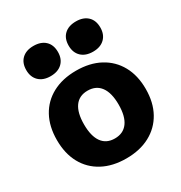

<svg xmlns="http://www.w3.org/2000/svg" viewBox="-179 -886 966 1024"><g transform="rotate(-30 304.5 -374.0)"><path d="M304 10Q220 10 158.5 -23Q97 -56 64 -116.5Q31 -177 31 -260Q31 -343 64 -403.5Q97 -464 158.5 -497Q220 -530 304 -530Q388 -530 449.5 -497Q511 -464 544.5 -403.5Q578 -343 578 -260Q578 -177 544.5 -116.5Q511 -56 449.5 -23Q388 10 304 10ZM304 -113Q356 -113 383.5 -150.5Q411 -188 411 -260Q411 -332 383.5 -369.5Q356 -407 304 -407Q252 -407 225 -369.5Q198 -332 198 -260Q198 -188 225 -150.5Q252 -113 304 -113ZM173 -572Q128 -572 102 -597Q76 -622 76 -665Q76 -709 102 -733.5Q128 -758 173 -758Q219 -758 245 -733.5Q271 -709 271 -665Q271 -622 245 -597Q219 -572 173 -572ZM435 -572Q389 -572 363 -597Q337 -622 337 -665Q337 -709 363 -733.5Q389 -758 435 -758Q480 -758 506 -733.5Q532 -709 532 -665Q532 -622 506 -597Q480 -572 435 -572Z"/></g></svg>

Font: M PLUS 2 Thin ExtraBold
Style: Regular
Weight: 800
Version: Version 1.001